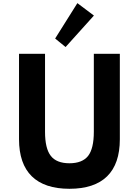

<svg xmlns="http://www.w3.org/2000/svg" viewBox="-20 -1160 866 1196"><path d="M565 -1063 462 -1140.5 323.5 -920 388.5 -867ZM412.5 16C620 16 726.5 -88.5 726.5 -292.5V-825H564.5V-339C564.5 -269.5 552.5 -219.5 529 -189C505 -158.5 466 -143 412.5 -143C359 -143 320 -158.5 296.5 -189C272.5 -219.5 260.5 -269.5 260.5 -339V-825H98.5V-292.5C98.5 -88.5 206 16 412.5 16Z"/></svg>

Font: Spartan
Style: Bold
Weight: 700
Designer: Matt Bailey, Mirko Velimirovic
Foundry: Matt Bailey
Version: Version 1.003